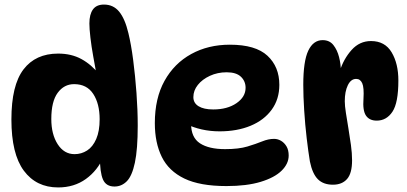

<svg xmlns="http://www.w3.org/2000/svg" viewBox="-20 -808 1785 842"><path d="M235 14Q139 14 84.5 -59.5Q30 -133 30 -284Q30 -434 83 -503.5Q136 -573 235 -573Q293 -573 337 -549Q381 -525 416 -481L404 -477Q397 -516 389 -560Q381 -604 376.5 -643Q372 -682 372 -705Q372 -745 387.5 -766.5Q403 -788 436 -788Q477 -788 502.5 -757Q528 -726 543 -663Q555 -614 564 -545Q573 -476 578.5 -400.5Q584 -325 584 -257Q584 -153 571.5 -94.5Q559 -36 536 -13Q513 10 482 10Q445 10 431.5 -21Q418 -52 418 -122H435Q408 -60 356.5 -23Q305 14 235 14ZM307 -132Q337 -132 362 -148Q387 -164 402 -198.5Q417 -233 417 -285Q417 -353 389 -396Q361 -439 305 -439Q261 -439 233 -401Q205 -363 205 -286Q205 -219 233 -175.5Q261 -132 307 -132Z M973 8Q857 8 788.5 -25Q720 -58 689.5 -120Q659 -182 659 -268Q659 -377 701.5 -453.5Q744 -530 818.5 -571Q893 -612 988 -612Q1101 -612 1153 -563.5Q1205 -515 1205 -436Q1205 -373 1171.5 -327Q1138 -281 1079 -256.5Q1020 -232 943 -232Q902 -232 864.5 -240.5Q827 -249 797 -264L821 -313Q818 -289 818 -265Q818 -205 857 -179.5Q896 -154 967 -154Q1027 -154 1065 -165.5Q1103 -177 1130 -188Q1157 -199 1182 -199Q1198 -199 1212.5 -190.5Q1227 -182 1236.5 -166Q1246 -150 1246 -126Q1246 -90 1215 -59.5Q1184 -29 1123 -10.5Q1062 8 973 8ZM915 -328Q977 -328 1017 -355.5Q1057 -383 1057 -423Q1057 -452 1036.5 -471.5Q1016 -491 974 -491Q934 -491 900.5 -475.5Q867 -460 847.5 -435.5Q828 -411 828 -382Q828 -356 851 -342Q874 -328 915 -328Z M1310 -436Q1310 -540 1332 -586Q1354 -632 1395 -632Q1425 -632 1442 -610.5Q1459 -589 1467 -557.5Q1475 -526 1475 -494L1470 -496Q1487 -550 1522 -589Q1557 -628 1607 -628Q1668 -628 1697.5 -578.5Q1727 -529 1727 -455Q1727 -357 1701 -318Q1675 -279 1632 -279Q1600 -279 1585 -301Q1570 -323 1574 -375Q1577 -424 1568.5 -443Q1560 -462 1542 -462Q1519 -462 1505.5 -434.5Q1492 -407 1492 -364Q1492 -344 1497 -312.5Q1502 -281 1508 -244.5Q1514 -208 1519 -172Q1524 -136 1524 -105Q1524 -48 1502 -23Q1480 2 1440 2Q1398 2 1374 -22Q1350 -46 1339 -100Q1332 -142 1325 -201.5Q1318 -261 1314 -323.5Q1310 -386 1310 -436Z"/></svg>

Font: DynaPuff Medium
Style: Regular
Weight: 500
Version: Version 2.000